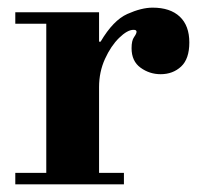

<svg xmlns="http://www.w3.org/2000/svg" viewBox="-20 -482 546 502"><path d="M20 0V-30H101V-420H20V-450H239V-373H243Q276 -429 313 -445.5Q350 -462 379 -462Q425 -462 450 -438.5Q475 -415 475 -371Q475 -328 453.5 -308Q432 -288 400 -288Q371 -288 347.5 -305Q324 -322 324 -356Q324 -376 330.5 -385Q337 -394 337 -399Q337 -401 335.5 -402.5Q334 -404 329 -404Q313 -404 291.5 -383Q270 -362 254.5 -328Q239 -294 239 -254V-30H304V0Z"/></svg>

Font: Libre Bodoni
Style: Bold
Weight: 700
Designer: Pablo Impallari, Rodrigo Fuenzalida
Foundry: Impallari Type
Version: Version 2.005;gftools[0.9.23]